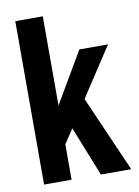

<svg xmlns="http://www.w3.org/2000/svg" viewBox="-80 -744 579 799"><g transform="rotate(-10 209.5 -345.0)"><path d="M197.3 -210 157.2 -149.4V0H41V-690.4H157.2V-313.5L283.2 -528.3H404.3L268.6 -321.3L409.2 0H281.2Z"/></g></svg>

Font: Altinn-DIN Condensed
Style: DINCondensed-Bold
Weight: 700
Width: 3
Designer: Charles Nix
Foundry: Altinn
Version: Version 2.00